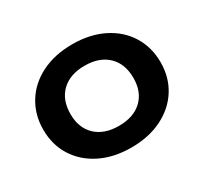

<svg xmlns="http://www.w3.org/2000/svg" viewBox="-110 -649 865 814"><g transform="rotate(-30 322.0 -242.5)"><path d="M35 -242Q35 -315 70.5 -372.5Q106 -430 171 -462.5Q236 -495 322 -495Q408 -495 473 -462.5Q538 -430 573.5 -372.5Q609 -315 609 -242Q609 -169 573.5 -112Q538 -55 473 -22.5Q408 10 322 10Q236 10 171 -22.5Q106 -55 70.5 -112Q35 -169 35 -242ZM476 -242Q476 -311 435 -350.5Q394 -390 322 -390Q250 -390 209 -350.5Q168 -311 168 -242Q168 -174 209 -135Q250 -96 322 -96Q394 -96 435 -135Q476 -174 476 -242Z"/></g></svg>

Font: Niramit
Style: Bold
Weight: 700
Designer: Katatrad Aksorn Co.,Ltd.
Foundry: Cadson Demak Co.,Ltd.
Version: Version 1.001; ttfautohint (v1.6)